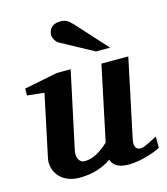

<svg xmlns="http://www.w3.org/2000/svg" viewBox="-111 -820 797 918"><g transform="rotate(-15 287.0 -361.0)"><path d="M572 -28V-84C511 -52 498 -48 488 -48C467 -48 454 -63 462 -100L544 -488H411L333 -118C297 -85 258 -58 213 -58C188 -58 174 -86 180 -117L262 -500H193L28 -467V-433L112 -424L47 -117C35 -63 71 12 170 12C235 12 285 -5 329 -35C332 -21 345 12 414 12C471 12 545 -13 572 -28ZM471 -551 334 -702C311 -727 298 -734 271 -734C228 -734 214 -705 214 -681C214 -668 225 -647 239 -639L401 -551Z"/></g></svg>

Font: Veleka
Style: Bold Italic
Weight: 700
Italic angle: -12°
Designer: Stefan Peev, Context Ltd, 2016; SIL International, 1997-2014.
Foundry: Stefan Peev, Context Ltd, 2016
Version: Version 5.000